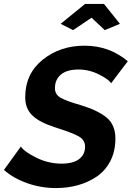

<svg xmlns="http://www.w3.org/2000/svg" viewBox="-41 -947 669 975"><path d="M267 -826 391 -927H487L568 -826L491 -794L424 -857L330 -794ZM-21 -84 65 -203Q79 -179 141 -147.5Q203 -116 272 -116Q330 -116 360.5 -139Q391 -162 391 -202Q391 -236 359.5 -254Q328 -272 252 -296Q244 -299 240 -300Q161 -325 124 -360Q87 -395 87 -453Q87 -572 175.5 -643.5Q264 -715 388 -715Q514 -715 608 -636L523 -524Q513 -543 462.5 -568.5Q412 -594 358 -594Q299 -594 268.5 -568.5Q238 -543 238 -499Q238 -467 267 -450.5Q296 -434 369 -413Q458 -386 501.5 -349Q545 -312 545 -244Q545 -179 519.5 -129.5Q494 -80 450.5 -50.5Q407 -21 354.5 -6.5Q302 8 243 8Q168 8 98 -16.5Q28 -41 -21 -84Z"/></svg>

Font: Raleway-v4020
Style: Bold Italic
Weight: 700
Italic angle: -12°
Designer: Matt McInerney, Pablo Impallari, Rodrigo Fuenzalida
Foundry: Matt McInerney, Pablo Impallari, Rodrigo Fuenzalida
Version: Version 4.020;PS 004.020;hotconv 1.0.88;makeotf.lib2.5.64775